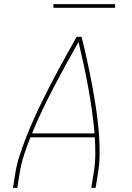

<svg xmlns="http://www.w3.org/2000/svg" viewBox="-20 -914 640 934"><path d="M43 0 55 -74Q62 -117 76 -159.5Q90 -202 106.5 -244.5Q123 -287 141.5 -328.5Q160 -370 180 -411Q200 -452 221 -493Q242 -534 264 -574.5Q286 -615 308 -655Q330 -695 353 -735H377Q387 -695 396 -655Q405 -615 413.5 -574.5Q422 -534 429.5 -493Q437 -452 443.5 -411Q450 -370 455 -328Q460 -286 462.5 -244Q465 -202 464.5 -159Q464 -116 457 -74L445 0H424L436 -74Q443 -117 443.5 -160.5Q444 -204 441 -246H128Q111 -204 97 -160.5Q83 -117 76 -74L64 0ZM440 -265Q435 -322 427 -378Q419 -434 409 -489.5Q399 -545 387 -600Q375 -655 362 -710Q331 -655 301 -600.5Q271 -546 242 -490.5Q213 -435 186 -378.5Q159 -322 136 -265ZM240 -876V-894H540V-876Z"/></svg>

Font: Iosevka Curly ThExObl
Style: Regular
Weight: 100
Width: 7
Italic angle: -9°
Monospace: yes
Designer: Belleve Invis
Foundry: Belleve Invis
Version: Version 11.1.0; ttfautohint (v1.8.3)